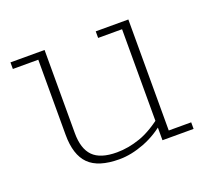

<svg xmlns="http://www.w3.org/2000/svg" viewBox="-79 -493 665 603"><g transform="rotate(-20 253.0 -191.5)"><path d="M226 10Q156 10 124.5 -21.5Q93 -53 93 -120V-371H8V-393H122V-115Q122 -63 146.5 -38Q171 -13 226 -13Q264 -13 304.5 -27Q345 -41 394 -81L373 -59V-371H293V-393H402V-22H477V0H373V-52L391 -57Q354 -24 310 -7Q266 10 226 10Z"/></g></svg>

Font: Rokkitt Thin
Style: Regular
Weight: 250
Version: Version 3.103